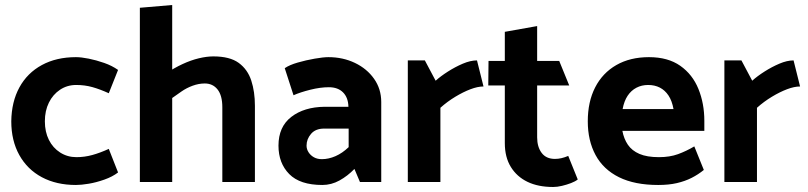

<svg xmlns="http://www.w3.org/2000/svg" viewBox="-20 -726 3222 766"><path d="M414 -132Q379 -116 348 -107.5Q317 -99 285 -99Q249 -99 220 -117.5Q191 -136 175 -168Q159 -200 159 -242Q159 -284 175 -316.5Q191 -349 219.5 -368Q248 -387 284 -387Q318 -387 348.5 -378.5Q379 -370 414 -354L451 -447Q427 -464 395.5 -475Q364 -486 334 -492Q304 -498 283 -498Q205 -498 147 -466.5Q89 -435 57.5 -377.5Q26 -320 25 -242Q25 -165 57 -107.5Q89 -50 147 -19Q205 12 283 12Q304 12 334 7Q364 2 396.5 -9.5Q429 -21 451 -38Z M667 -335Q684 -347 704 -361Q724 -375 748.5 -384Q773 -393 797 -393Q829 -393 848 -369Q867 -345 867 -298V0H997V-304Q997 -360 982.5 -404.5Q968 -449 932.5 -475Q897 -501 831 -501Q805 -501 773.5 -493.5Q742 -486 708.5 -470.5Q675 -455 644 -434ZM667 0V-706L538 -695V0Z M1203 -145Q1203 -171 1221 -192Q1239 -213 1273 -213H1371V-139Q1346 -115 1318.5 -103Q1291 -91 1264 -91Q1246 -91 1232.5 -98.5Q1219 -106 1211 -118.5Q1203 -131 1203 -145ZM1151 -346Q1178 -358 1218 -368Q1258 -378 1292 -378Q1328 -378 1348.5 -357.5Q1369 -337 1370 -301V-300H1275Q1193 -299 1142 -259.5Q1091 -220 1091 -145Q1091 -75 1134 -31.5Q1177 12 1266 12Q1302 12 1334.5 -6Q1367 -24 1394 -52L1416 0H1501V-319Q1501 -371 1472.5 -411.5Q1444 -452 1396 -475Q1348 -498 1290 -498Q1270 -498 1235.5 -492Q1201 -486 1168 -476.5Q1135 -467 1116 -454Z M1737 0V-296Q1765 -321 1796.5 -340Q1828 -359 1857 -370Q1886 -381 1909 -381L1883 -485Q1857 -485 1826.5 -472Q1796 -459 1767 -440.5Q1738 -422 1718 -404L1675 -485H1607V0Z M2211 -483H2123V-622L1994 -599V-483H1929L1928 -385H1994V-155Q1994 -99 2018 -60Q2042 -21 2084.5 -0.5Q2127 20 2187 20Q2203 20 2222 15.5Q2241 11 2258 4.5Q2275 -2 2285 -10L2247 -104Q2233 -98 2220 -95Q2207 -92 2194 -92Q2159 -92 2141 -116Q2123 -140 2123 -178V-385H2251Z M2790 -204V-244Q2790 -313 2766.5 -371Q2743 -429 2694 -463.5Q2645 -498 2569 -498Q2494 -498 2439 -466.5Q2384 -435 2354.5 -377.5Q2325 -320 2325 -242Q2325 -165 2356 -107.5Q2387 -50 2449.5 -19Q2512 12 2606 12Q2648 12 2680.5 4.5Q2713 -3 2739.5 -16.5Q2766 -30 2788 -48L2750 -142Q2718 -123 2685 -111Q2652 -99 2609 -99Q2561 -99 2531 -112Q2501 -125 2485 -148.5Q2469 -172 2463 -204ZM2464 -291Q2470 -323 2484 -344Q2498 -365 2519 -376Q2540 -387 2566 -387Q2592 -387 2612.5 -376.5Q2633 -366 2647 -345Q2661 -324 2667 -291Z M3000 0V-296Q3028 -321 3059.5 -340Q3091 -359 3120 -370Q3149 -381 3172 -381L3146 -485Q3120 -485 3089.5 -472Q3059 -459 3030 -440.5Q3001 -422 2981 -404L2938 -485H2870V0Z"/></svg>

Font: Catamaran
Style: Bold
Weight: 700
Designer: Pria Ravichandran
Version: Version 2.000